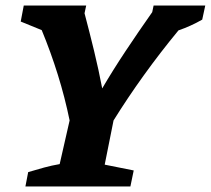

<svg xmlns="http://www.w3.org/2000/svg" viewBox="-20 -675 763 695"><path d="M72 0 82 -52Q112 -61 139.5 -68.5Q167 -76 196 -81L232 -239Q215 -322 189.5 -404Q164 -486 131 -566L55 -597L66 -655H292L286 -627Q304 -559 320.5 -491Q337 -423 350 -355Q388 -420 434.5 -490Q481 -560 531 -631L536 -655H723L712 -604Q670 -580 626 -565Q560 -485 501 -403Q442 -321 391 -239L359 -79L464 -58L452 0Z"/></svg>

Font: Piazzolla SC
Style: Bold Italic
Weight: 700
Italic angle: -11.3°
Designer: Juan Pablo del Peral
Foundry: Huerta Tipografica
Version: Version 1.330